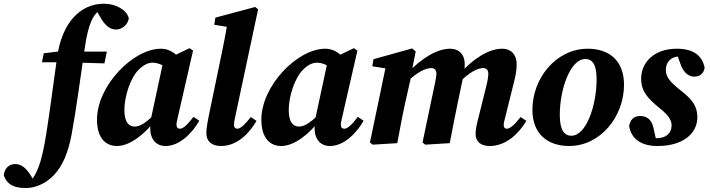

<svg xmlns="http://www.w3.org/2000/svg" viewBox="-183 -756 3752 1014"><path d="M-45.9 237.1C2.6 237.1 59.2 213.6 100.2 170.2C148.3 120.2 177.2 49.8 195.3 -46.5C221.4 -188.2 241.9 -347.7 265.1 -505.3C284.3 -636 310.1 -684.3 354.5 -708.8V-720.1H321.7V-708.1L354.2 -652.9C375.1 -620 398.9 -600 430.3 -600C460.2 -600 493.1 -625.1 497.2 -659.8C485.6 -704.7 427.9 -736.4 366.3 -736.4C244.7 -736.4 144.8 -642 118.4 -452.5C99.4 -315.5 81.7 -179.1 61.1 -47.2C49.3 23.9 38 80.6 19.9 128.3C7.4 160.6 -6.2 182.4 -20.9 201.2V205H-1.6V201.2L-24.5 164.4C-47.2 131.6 -68.9 110.5 -102.9 110.5C-138.6 110.5 -158.6 135.5 -163.3 169.4C-146.4 217.4 -111.7 237.1 -45.9 237.1ZM38.6 -427.3H154.6L368.5 -421.3L381.3 -483.6H162.9V-488.7L48 -474.6L38.6 -427.3Z M434.3 15.1C502.4 15.1 582.1 -46.7 642.1 -127H645.8L639.6 -159.8C597 -115.5 560.6 -87.5 528.9 -87.5C495 -87.5 473.9 -112.9 473.9 -176.1C473.9 -246.9 506.2 -348.4 552.7 -391.2C577.3 -414.6 600.6 -424.9 622.6 -424.9C649.5 -424.9 676.3 -413.2 699.9 -396.5L767.7 -446.1C739.5 -479.2 706.4 -498.7 666.9 -498.7C519.3 -498.7 329.3 -302.6 329.3 -124.3C329.3 -21.3 379.9 15.1 434.3 15.1ZM691.7 15.1C766.6 15.1 833.9 -55.3 869.3 -118.3L838.8 -138.7C808.1 -99.3 785.9 -76.1 767.3 -76.1C755.8 -76.1 749.1 -83.3 749.1 -96.6C749.1 -106.9 752.1 -120.7 756.6 -139.3L836.6 -489L817.9 -501.6L686.7 -438.3L680.4 -436.6L609.1 -105.1L613.2 -103.6C611.2 -92.9 610.3 -85.5 610.3 -75.8C611.8 -17.2 643.9 15.1 691.7 15.1Z M983.6 15.1C1069.6 15.1 1132.5 -50.7 1171.9 -117.6L1141.8 -138C1108.9 -96.3 1086.4 -76.1 1070.4 -76.1C1060.3 -76.1 1052.6 -83.3 1052.6 -96.9C1052.6 -106.9 1054.9 -120.7 1059.4 -139.9L1180.1 -706.9L1164.8 -719.2L954.2 -662.8L948.7 -625.2L1073.6 -605L1018.8 -638.9C1007.6 -567.7 992.5 -495.4 977.8 -425L925.8 -174.3C913.4 -115 906.8 -79.8 906.8 -52.9C906.8 -8.9 936.1 15.1 983.6 15.1Z M1302.3 15.1C1370.4 15.1 1450.1 -46.7 1510.1 -127H1513.8L1507.6 -159.8C1465 -115.5 1428.6 -87.5 1396.9 -87.5C1363 -87.5 1341.9 -112.9 1341.9 -176.1C1341.9 -246.9 1374.2 -348.4 1420.7 -391.2C1445.3 -414.6 1468.6 -424.9 1490.6 -424.9C1517.5 -424.9 1544.3 -413.2 1567.9 -396.5L1635.7 -446.1C1607.5 -479.2 1574.4 -498.7 1534.9 -498.7C1387.3 -498.7 1197.3 -302.6 1197.3 -124.3C1197.3 -21.3 1247.9 15.1 1302.3 15.1ZM1559.7 15.1C1634.6 15.1 1701.9 -55.3 1737.3 -118.3L1706.8 -138.7C1676.1 -99.3 1653.9 -76.1 1635.3 -76.1C1623.8 -76.1 1617.1 -83.3 1617.1 -96.6C1617.1 -106.9 1620.1 -120.7 1624.6 -139.3L1704.6 -489L1685.9 -501.6L1554.7 -438.3L1548.4 -436.6L1477.1 -105.1L1481.2 -103.6C1479.2 -92.9 1478.3 -85.5 1478.3 -75.8C1479.8 -17.2 1511.9 15.1 1559.7 15.1Z M1785.1 8 1915.1 0C1928.8 -72.4 1941.5 -142.9 1957.3 -214.3L1989 -355.1L1986.8 -355L2012.5 -484.4L1993.8 -500.2L1789.4 -443.4L1783.3 -405.9L1909.7 -386L1856.6 -415L1770.8 -3.6L1785.1 8ZM2062.8 8 2192.3 0C2206 -72.4 2219.7 -142.9 2234.7 -214.3L2264 -354.3L2262.4 -356.6C2267.1 -378.3 2271.4 -392.1 2271.4 -415.4C2271.4 -471.4 2238.7 -498.7 2194.8 -498.7C2124.9 -498.7 2043.5 -449.1 1967.9 -368.6H1961.5L1968 -324.4C2019.7 -374.7 2064 -396.6 2096.3 -396.6C2110.4 -396.6 2121.7 -387.1 2121.7 -367.3C2121.7 -351.3 2116.2 -328.2 2111.1 -301.9L2048.5 -3.6L2062.8 8ZM2403.4 15.1C2489.4 15.1 2556.4 -50.1 2596.9 -117.6L2566.4 -138C2533.6 -95.8 2510.4 -76.1 2492.8 -76.1C2483.2 -76.1 2477.1 -83.1 2477.1 -96.3C2477.1 -106.3 2480.9 -119.9 2485.8 -139.3L2532.9 -328.2C2540.9 -359.7 2545.6 -388.4 2545.6 -415.4C2545.6 -471.4 2512.9 -498.7 2469.4 -498.7C2399.7 -498.7 2320 -449.1 2244.7 -367.4H2238.3L2244.7 -323C2295.9 -373.7 2338.5 -396.6 2369.4 -396.6C2385.3 -396.6 2395.9 -387.1 2395.9 -365.7C2395.9 -349.3 2390.7 -322 2382.7 -290.9L2345.4 -141.1C2337.6 -110.8 2328.7 -78.1 2328.7 -48.6C2328.7 -8.3 2355.6 15.1 2403.4 15.1Z M2822.6 15.1C2988.7 15.1 3112.6 -141.1 3112.6 -308C3112.6 -439.6 3030.2 -498.7 2921.2 -498.7C2754.1 -498.7 2628.7 -343 2628.7 -175.9C2628.7 -44.7 2714.1 15.1 2822.6 15.1ZM2834.6 -39.2C2800.1 -39.2 2773.4 -64.3 2773.4 -149.2C2773.4 -284.6 2828.8 -444.4 2908.1 -444.4C2943.4 -444.4 2967.8 -418.9 2967.8 -338.1C2967.8 -198.4 2913.3 -39.2 2834.6 -39.2Z M3289.3 15.1C3429.7 15.1 3499.9 -55.3 3499.9 -136.2C3499.9 -194.2 3474.6 -229.2 3413.9 -277C3361.2 -318.3 3333.4 -346.5 3333.4 -387.1C3333.4 -422 3354.4 -457.6 3406.9 -457.6C3422.9 -457.6 3437.2 -457 3451.5 -456.2L3389.7 -476.4L3412.7 -412.6C3428.5 -369.7 3456.5 -351.2 3483.1 -351.2C3516.1 -351.2 3535.1 -371 3538.3 -399.3C3525.4 -460 3482.6 -498.7 3391.3 -498.7C3270.3 -498.7 3203 -425.3 3203 -340.1C3203 -274.3 3238.8 -235.8 3294.6 -189.9C3344.4 -150.4 3363.9 -124.4 3363.9 -93.8C3363.9 -54 3335.7 -26 3285.4 -26C3264.1 -26 3245 -26.6 3222.6 -28.6L3284.5 -7.4L3268.2 -80C3258.4 -125.9 3232.1 -143.4 3197.3 -143.4C3164.1 -143.4 3145.3 -123.1 3139.6 -91C3150.1 -22.4 3203.5 15.1 3289.3 15.1Z"/></svg>

Font: Source Serif 4 Variable
Style: Italic
Weight: 400
Italic angle: -12°
Designer: Frank Grießhammer
Foundry: Adobe Systems Incorporated
Version: Version 4.004;hotconv 1.0.116;makeotfexe 2.5.65601